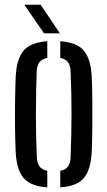

<svg xmlns="http://www.w3.org/2000/svg" viewBox="-20 -780 451 806"><path d="M46 -140.5Q44 -179.5 43.2 -236.5Q42.5 -293.5 43.2 -353.2Q44 -413 46 -459.5Q50 -533.5 79.2 -567.8Q108.5 -602 178.5 -607V-537Q155 -532 145 -518Q135 -504 134 -478Q131 -400.5 130.8 -306.8Q130.5 -213 134.5 -122.5Q135.5 -96 145.5 -81.8Q155.5 -67.5 178.5 -63V6.5Q108.5 2 79 -32.8Q49.5 -67.5 46 -140.5ZM233 6.5V-63Q256.5 -67.5 266 -81.8Q275.5 -96 276.5 -121Q280 -211.5 280.2 -299Q280.5 -386.5 276.5 -479.5Q275.5 -505 265.5 -518.8Q255.5 -532.5 233 -537V-607Q303.5 -602 332.2 -567Q361 -532 365 -459.5Q367 -416.5 367.5 -360Q368 -303.5 367.5 -245.8Q367 -188 365 -140.5Q361 -67.5 332.2 -32.8Q303.5 2 233 6.5ZM165 -640 82 -760H150.5L231.5 -640Z"/></svg>

Font: Big Shoulders Stencil Text Medium
Style: Regular
Weight: 500
Designer: Patric King
Foundry: XO Type Co
Version: Version 1.000